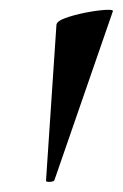

<svg xmlns="http://www.w3.org/2000/svg" viewBox="-20 -660 248 388"><path d="M73 -295 94 -609Q94 -617 112 -623.5Q130 -630 153 -634.5Q176 -639 193 -640Q210 -641 208 -637L90 -296Q89 -293 81 -292.5Q73 -292 73 -295Z"/></svg>

Font: Cormorant Garamond Light
Style: Italic
Weight: 300
Italic angle: -10°
Designer: Christian Thalmann (Catharsis Fonts)
Foundry: Catharsis Fonts
Version: Version 4.001